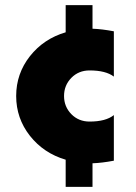

<svg xmlns="http://www.w3.org/2000/svg" viewBox="-20 -721 526 742"><path d="M326.2 -448.8Q283.8 -448.8 255.6 -420Q227.5 -391.2 227.5 -350Q227.5 -308.8 255.6 -280Q283.8 -251.2 326.2 -251.2Q388.8 -251.2 420 -276.2V-100Q373.8 -91.2 337.5 -90V1.2H233.8V-103.8Q148.8 -128.8 95.6 -196.2Q42.5 -263.8 42.5 -350Q42.5 -436.2 95.6 -503.8Q148.8 -571.2 233.8 -596.2V-701.2H337.5V-610Q373.8 -608.8 420 -600V-425Q388.8 -448.8 326.2 -448.8Z"/></svg>

Font: Now Black
Style: Regular
Weight: 900
Designer: Alfredo Marco Pradil
Foundry: Alfredo Marco Pradil
Version: Version 1.002;PS 001.002;hotconv 1.0.88;makeotf.lib2.5.64775